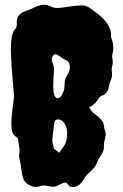

<svg xmlns="http://www.w3.org/2000/svg" viewBox="-20 -749 508 794"><path d="M61.5 -128.9 55.7 -165Q55.7 -174.8 51.8 -178.2Q47.9 -181.6 39.1 -189.5Q30.3 -197.3 28.3 -214.4Q26.4 -231.4 27.3 -253.9Q29.3 -282.2 38.1 -349.6Q31.2 -432.6 29.3 -458Q18.6 -586.9 35.2 -617.2Q39.1 -625 43 -628.9Q50.8 -636.7 49.8 -654.3Q45.9 -690.4 87.9 -704.1Q100.6 -708 112.3 -713.9Q124 -719.7 136.7 -724.6Q165 -734.4 185.1 -724.1Q205.1 -713.9 226.6 -716.3Q248 -718.8 270.5 -722.2Q293 -725.6 314 -726.6Q335 -727.5 350.1 -716.8Q365.2 -706.1 382.3 -693.4Q399.4 -680.7 413.1 -665Q443.4 -629.9 438.5 -596.7Q454.1 -559.6 445.3 -526.4Q442.4 -517.6 444.3 -508.8Q448.2 -491.2 444.3 -477.5Q440.4 -463.9 442.9 -448.7Q445.3 -433.6 438.5 -418Q431.6 -402.3 429.7 -388.7Q427.7 -375 419.9 -365.7Q412.1 -356.4 405.8 -355Q399.4 -353.5 394 -349.1Q388.7 -344.7 386.2 -339.8Q383.8 -335 378.9 -329.1Q368.2 -314.5 348.6 -304.7Q359.4 -286.1 374 -275.9Q388.7 -265.6 398.9 -253.4Q409.2 -241.2 409.7 -230.5Q410.2 -219.7 414.1 -209Q418 -198.2 417 -191.9Q416 -185.5 414.6 -178.2Q413.1 -170.9 411.1 -162.6Q409.2 -154.3 409.7 -144Q410.2 -133.8 407.7 -126.5Q405.3 -119.1 400.9 -111.8Q396.5 -104.5 390.6 -95.7Q384.8 -86.9 379.9 -74.2Q374 -58.6 360.8 -46.4Q347.7 -34.2 340.3 -26.9Q333 -19.5 326.2 -6.8Q313.5 16.6 291 23.4Q270.5 29.3 259.8 12.7Q253.9 2 238.8 8.8Q223.6 15.6 214.8 20Q206.1 24.4 193.8 22.9Q181.6 21.5 169.4 19Q157.2 16.6 144.5 21Q131.8 25.4 121.1 23.4Q110.4 21.5 101.6 16.6Q82 6.8 76.2 -10.7Q70.3 -28.3 68.4 -47.4Q66.4 -66.4 62.5 -82.5Q58.6 -98.6 58.6 -105.5ZM200.2 -394.5Q200.2 -342.8 218.8 -342.8Q228.5 -342.8 236.3 -356.9Q244.1 -371.1 246.1 -383.8Q247.1 -396.5 247.6 -409.7Q248 -422.9 260.3 -442.9Q272.5 -462.9 268.1 -480Q263.7 -497.1 252.9 -500.5Q242.2 -503.9 233.9 -511.2Q225.6 -518.6 215.3 -523.4Q205.1 -528.3 197.8 -516.1Q190.4 -503.9 197.8 -488.3Q205.1 -472.7 202.6 -446.3Q200.2 -419.9 200.2 -394.5ZM227.5 -253.9Q205.1 -260.7 203.1 -231.4Q201.2 -210.9 198.2 -189.5Q195.3 -168 197.8 -157.2Q200.2 -146.5 203.1 -133.8Q209 -128.9 214.8 -125Q220.7 -121.1 225.6 -117.2Q231.4 -128.9 236.8 -134.8Q242.2 -140.6 246.1 -147.5Q255.9 -163.1 257.3 -186Q258.8 -209 253.9 -222.7Q246.1 -248 227.5 -253.9Z"/></svg>

Font: Creepster Caps
Style: Regular
Weight: 400
Designer: Font Diner, Inc
Foundry: Font Diner, Inc
Version: Version 1.000